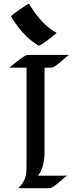

<svg xmlns="http://www.w3.org/2000/svg" viewBox="-20 -993 398 1013"><path d="M124 -703C109 -703 43 -647 29 -636H120V-117C120 -58 111 -35 76 0H242C265 0 323 -65 337 -66H180C180 -66 215 -102 215 -189V-636H251C275 -636 333 -702 346 -703ZM279 -819C234 -844 197 -882 166 -923C156 -937 146 -952 137 -966C136 -969 136 -973 133 -973C125 -973 38 -912 38 -907C38 -907 47 -892 47 -892C79 -842 119 -794 170 -761C170 -761 184 -752 184 -752C198 -752 266 -808 279 -819Z"/></svg>

Font: Fondamento
Style: Regular
Weight: 400
Designer: Astigmatic (AOETI)
Foundry: Astigmatic (AOETI)
Version: Version 1.001